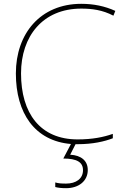

<svg xmlns="http://www.w3.org/2000/svg" viewBox="-20 -744 654 1004"><path d="M439 145C439 97 405 68 347 65L375 10C379 10 382 10 386 10C465 10 526 -4 570 -21V-44C522 -27 463 -15 386 -15C189 -15 90 -153 90 -360C90 -555 204 -699 405 -699C460 -699 516 -692 573 -662L583 -687C528 -712 470 -724 405 -724C191 -724 63 -568 63 -360C63 -152 162 -7 351 9L311 85C382 85 414 104 414 146C414 191 377 216 326 216C301 216 286 215 269 210V234C284 238 301 240 326 240C391 240 439 203 439 145Z"/></svg>

Font: Noto Sans Lao UI Thin
Style: Regular
Weight: 100
Designer: Monotype Design Team
Foundry: Monotype Imaging Inc.
Version: Version 2.000